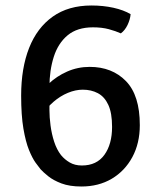

<svg xmlns="http://www.w3.org/2000/svg" viewBox="-20 -666 580 699"><path d="M276.5 13Q233.5 13 203.8 1.8Q174 -9.5 155.5 -24.5Q137 -39.5 127.5 -50Q121 -58 109.2 -74.2Q97.5 -90.5 85.5 -120Q73.5 -149.5 65.2 -197.8Q57 -246 57 -318Q57 -418 86 -491.5Q115 -565 172 -605.5Q229 -646 313 -646Q355.5 -646 392.8 -637.8Q430 -629.5 455.5 -614.5Q454 -595.5 444.5 -575.5Q435 -555.5 420 -544.5Q401 -553 376 -559.8Q351 -566.5 318.5 -566.5Q261 -566.5 226.2 -537.5Q191.5 -508.5 175.8 -459.2Q160 -410 160 -349V-264.5Q160 -239.5 164 -209Q168 -178.5 177.2 -150Q186.5 -121.5 202 -101.5Q215 -85.5 233.8 -74.5Q252.5 -63.5 278 -63.5Q332 -63.5 360 -102.2Q388 -141 388 -204Q388 -255 374.2 -284.5Q360.5 -314 336.2 -326.8Q312 -339.5 281.5 -339.5Q255 -339.5 227.2 -328Q199.5 -316.5 175 -295.5Q150.5 -274.5 134 -246.5L113.5 -301Q128 -333 157 -360.8Q186 -388.5 224.5 -405.5Q263 -422.5 306.5 -422.5Q388 -422.5 438.5 -370.8Q489 -319 489 -210.5Q489 -144.5 461.8 -94Q434.5 -43.5 386.8 -15.2Q339 13 276.5 13Z"/></svg>

Font: Signika Negative Light
Style: Regular
Weight: 400
Version: Version 2.001